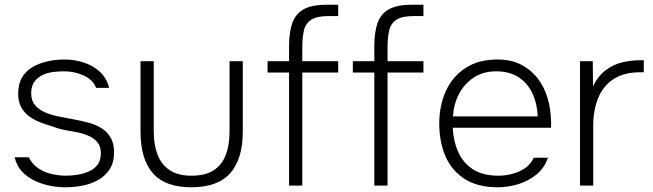

<svg xmlns="http://www.w3.org/2000/svg" viewBox="-20 -786 2767 813"><path d="M257 7Q224 7 189.5 0Q155 -7 124.5 -22Q94 -37 72 -61Q50 -85 42 -120H102Q116 -91 142 -73.5Q168 -56 199 -49Q230 -42 259 -42Q282 -42 307.5 -46Q333 -50 356 -60Q379 -70 393 -88.5Q407 -107 407 -138Q407 -166 393 -183Q379 -200 357 -210Q335 -220 311 -225Q286 -230 257.5 -235Q229 -240 204 -250Q180 -257 154 -266.5Q128 -276 106 -291.5Q84 -307 70.5 -330.5Q57 -354 57 -389Q57 -430 73 -457.5Q89 -485 117 -501.5Q145 -518 180 -526Q215 -534 253 -534Q296 -534 335.5 -521Q375 -508 403.5 -481.5Q432 -455 442 -414H387Q373 -449 334 -466.5Q295 -484 252 -484Q232 -484 208 -481.5Q184 -479 162.5 -469.5Q141 -460 126.5 -441Q112 -422 112 -391Q112 -361 127.5 -342Q143 -323 167 -312Q191 -301 218 -295Q251 -288 287 -281.5Q323 -275 353 -267Q387 -258 411.5 -242Q436 -226 449.5 -201.5Q463 -177 463 -142Q463 -98 444.5 -69.5Q426 -41 396 -24Q366 -7 329.5 0Q293 7 257 7Z M790 7Q679 7 627 -53Q575 -113 575 -228V-527H631V-229Q631 -174 647 -131.5Q663 -89 698.5 -65.5Q734 -42 790 -42Q850 -42 885 -65Q920 -88 936 -130Q952 -172 952 -229V-527H1008V-228Q1008 -114 955.5 -53.5Q903 7 790 7Z M1204 0V-479H1113V-527H1204V-590Q1204 -649 1217.5 -688Q1231 -727 1265.5 -746.5Q1300 -766 1364 -766H1412V-718H1371Q1322 -718 1298 -702.5Q1274 -687 1267 -657.5Q1260 -628 1260 -584V-527H1412V-479H1260V0Z M1565 0V-479H1474V-527H1565V-590Q1565 -649 1578.5 -688Q1592 -727 1626.5 -746.5Q1661 -766 1725 -766H1773V-718H1732Q1683 -718 1659 -702.5Q1635 -687 1628 -657.5Q1621 -628 1621 -584V-527H1773V-479H1621V0Z M2087 7Q2003 7 1948 -28Q1893 -63 1866.5 -124Q1840 -185 1840 -263Q1840 -339 1868 -400.5Q1896 -462 1951 -498Q2006 -534 2086 -534Q2144 -534 2186 -512.5Q2228 -491 2256 -455Q2284 -419 2298 -373Q2312 -327 2313 -277Q2314 -270 2313.5 -262Q2313 -254 2313 -245H1897Q1900 -187 1921 -141Q1942 -95 1983.5 -68.5Q2025 -42 2091 -42Q2119 -42 2148.5 -49.5Q2178 -57 2202.5 -73.5Q2227 -90 2240 -118H2300Q2285 -74 2251 -46.5Q2217 -19 2174 -6Q2131 7 2087 7ZM1898 -293H2257Q2255 -346 2235 -389.5Q2215 -433 2176.5 -458.5Q2138 -484 2082 -484Q2025 -484 1985 -457Q1945 -430 1923 -387Q1901 -344 1898 -293Z M2436 0V-527H2490L2491 -421Q2513 -465 2545 -489Q2577 -513 2615 -522Q2653 -531 2691 -531Q2694 -531 2698.5 -531Q2703 -531 2706 -531V-480H2691Q2621 -480 2577 -450.5Q2533 -421 2512.5 -370Q2492 -319 2492 -254V0Z"/></svg>

Font: Onest ExtraLight
Style: Regular
Weight: 250
Designer: Dmitri Voloshin, Andrey Kudryavtsev
Foundry: Dmitri Voloshin, Andrey Kudryavtsev
Version: Version 1.000;gftools[0.9.33]